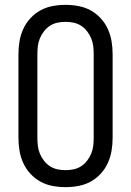

<svg xmlns="http://www.w3.org/2000/svg" viewBox="-20 -763 540 791"><path d="M250 8Q223 8 196.5 3Q170 -2 147 -14.5Q124 -27 105.5 -47Q87 -67 76 -91Q65 -115 60.5 -141.5Q56 -168 56 -195V-540Q56 -567 60.5 -593.5Q65 -620 76 -644Q87 -668 105.5 -688Q124 -708 147 -720.5Q170 -733 196.5 -738Q223 -743 250 -743Q277 -743 303.5 -738Q330 -733 353 -720.5Q376 -708 394.5 -688Q413 -668 424 -644Q435 -620 439.5 -593.5Q444 -567 444 -540V-195Q444 -168 439.5 -141.5Q435 -115 424 -91Q413 -67 394.5 -47Q376 -27 353 -14.5Q330 -2 303.5 3Q277 8 250 8ZM250 -62Q267 -62 283.5 -65.5Q300 -69 314 -78Q328 -87 338.5 -100.5Q349 -114 355.5 -129.5Q362 -145 364 -161.5Q366 -178 366 -195V-540Q366 -557 364 -573.5Q362 -590 355.5 -605.5Q349 -621 338.5 -634.5Q328 -648 314 -657Q300 -666 283.5 -669.5Q267 -673 250 -673Q233 -673 216.5 -669.5Q200 -666 186 -657Q172 -648 161.5 -634.5Q151 -621 144.5 -605.5Q138 -590 136 -573.5Q134 -557 134 -540V-195Q134 -178 136 -161.5Q138 -145 144.5 -129.5Q151 -114 161.5 -100.5Q172 -87 186 -78Q200 -69 216.5 -65.5Q233 -62 250 -62Z"/></svg>

Font: Iosevka srxl
Style: Regular
Weight: 400
Monospace: yes
Designer: Belleve Invis
Foundry: Belleve Invis
Version: Version 33.0.1; ttfautohint (v1.8.3)